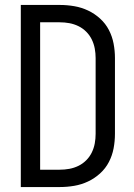

<svg xmlns="http://www.w3.org/2000/svg" viewBox="-20 -755 540 775"><path d="M64 0V-735H222Q251 -735 280 -730Q309 -725 335.5 -712.5Q362 -700 384 -680Q406 -660 419.5 -634Q433 -608 438.5 -579Q444 -550 444 -521V-215Q444 -185 438.5 -156Q433 -127 419.5 -101Q406 -75 384 -55Q362 -35 335.5 -22.5Q309 -10 280 -5Q251 0 221 0ZM142 -70H221Q241 -70 260 -73.5Q279 -77 296.5 -85.5Q314 -94 328 -108Q342 -122 350.5 -139.5Q359 -157 362.5 -176Q366 -195 366 -215V-521Q366 -540 362.5 -559Q359 -578 350.5 -595.5Q342 -613 328 -627Q314 -641 296.5 -649.5Q279 -658 260 -661.5Q241 -665 221 -665H142Z"/></svg>

Font: Iosevka Web
Style: Regular
Weight: 400
Monospace: yes
Designer: Belleve Invis
Foundry: Belleve Invis
Version: Version 28.0.3; ttfautohint (v1.8.3)